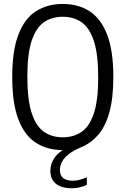

<svg xmlns="http://www.w3.org/2000/svg" viewBox="-20 -770 652 997"><path d="M353.5 207.5Q299 207.5 270.2 184Q241.5 160.5 241.5 117Q241.5 81.5 262.5 50Q283.5 18.5 334 -7.5L329 9.5H306Q227 9.5 167.8 -27.8Q108.5 -65 76 -148.5Q43.5 -232 43.5 -370Q43.5 -508 76 -591.5Q108.5 -675 167.5 -712.2Q226.5 -749.5 306 -749.5Q385.5 -749.5 444.2 -712.2Q503 -675 535.8 -591.5Q568.5 -508 568.5 -370Q568.5 -260 548 -186.8Q527.5 -113.5 490.2 -70.2Q453 -27 403.5 -6.5Q363 10.5 338.2 29.5Q313.5 48.5 302.2 69.5Q291 90.5 291 112.5Q291 140.5 307.8 154.5Q324.5 168.5 359 168.5Q375 168.5 392 164.2Q409 160 431 150.5V190Q412 198.5 393 203Q374 207.5 353.5 207.5ZM306 -57Q362 -57 403.2 -85Q444.5 -113 467.2 -180.8Q490 -248.5 490 -367.5Q490 -489 467.2 -557.8Q444.5 -626.5 403.2 -654.8Q362 -683 306 -683Q250 -683 208.8 -655Q167.5 -627 144.8 -559.2Q122 -491.5 122 -372.5Q122 -251 144.8 -182.2Q167.5 -113.5 208.8 -85.2Q250 -57 306 -57Z"/></svg>

Font: Encode Sans SC Condensed
Style: Regular
Weight: 400
Width: 3
Designer: Multiple Designers
Foundry: Impallari Type
Version: Version 3.002